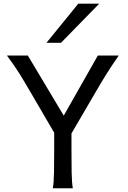

<svg xmlns="http://www.w3.org/2000/svg" viewBox="-20 -1011 685 1031"><path d="M141.6 -520Q127.4 -543.9 114 -566.9Q100.6 -589.8 85.9 -613.3Q71.3 -636.7 54.4 -661.1Q37.6 -685.5 17.1 -712.9H129.4L322.3 -390.1L505.4 -712.9H617.7Q596.2 -682.1 579.6 -657Q563 -631.8 549.1 -609.4Q535.2 -586.9 522.2 -565.4Q509.3 -543.9 495.6 -520L363.8 -294.4V-212.4Q363.8 -140.1 364.7 -84.7Q365.7 -29.3 371.1 0H263.7Q269 -29.3 270 -84.7Q271 -140.1 271 -212.4V-298.3ZM512.7 -991.2 307.6 -781.2H229.5L400.4 -991.2Z"/></svg>

Font: Andika DR AuSIL
Style: Regular
Weight: 400
Designer: Annie Olsen & Victor Gaultney
Foundry: SIL International
Version: Version 0.003